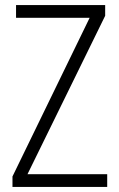

<svg xmlns="http://www.w3.org/2000/svg" viewBox="-20 -734 467 754"><path d="M401 0H29V-41L332 -664H43V-714H393V-672L88 -50H401Z"/></svg>

Font: Noto Sans Bengali Condensed Light
Style: Regular
Weight: 300
Width: 3
Designer: Jelle Bosma - Monotype Design Team
Foundry: Monotype Imaging Inc.
Version: Version 2.003